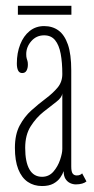

<svg xmlns="http://www.w3.org/2000/svg" viewBox="-20 -614 315 644"><path d="M121 10Q93.5 10 73 -4Q52.5 -18 41.2 -46.5Q30 -75 30 -118Q30 -163 46 -193Q62 -223 85.8 -244.2Q109.5 -265.5 133.2 -283.2Q157 -301 173 -320Q189 -339 189 -365.5Q189 -404.5 183.5 -433.8Q178 -463 164.8 -479.2Q151.5 -495.5 128 -495.5Q102 -495.5 85 -476Q68 -456.5 68 -432.5Q68 -423 69.5 -418.2Q71 -413.5 72.2 -409.2Q73.5 -405 73.5 -397Q73.5 -385.5 69 -377.2Q64.5 -369 54.5 -369Q45 -369 40.8 -377.5Q36.5 -386 36.5 -401Q36.5 -436.5 47.8 -465Q59 -493.5 79.5 -510Q100 -526.5 128 -526.5Q156 -526.5 176.2 -511.8Q196.5 -497 207.8 -464.5Q219 -432 219 -378V-55.5Q219 -38 223.8 -31.8Q228.5 -25.5 237.5 -25.5Q244.5 -25.5 249 -27.8Q253.5 -30 255.5 -32.5L270 -5.5Q265 -1 255.5 1.8Q246 4.5 234.5 4.5Q224.5 4.5 215 0Q205.5 -4.5 199.5 -14.2Q193.5 -24 193.5 -40Q190 -29.5 181.8 -17.8Q173.5 -6 158.8 2Q144 10 121 10ZM121 -21Q144 -21 159 -38.2Q174 -55.5 181.5 -77.8Q189 -100 189 -114.5V-301Q188 -287 169 -272.5Q150 -258 125.8 -238.8Q101.5 -219.5 83 -190.5Q64.5 -161.5 64.5 -118Q64.5 -70.5 78.8 -45.8Q93 -21 121 -21ZM40 -564.5V-594.5H219.5V-564.5Z"/></svg>

Font: Imbue Thin
Style: Regular
Weight: 100
Designer: Tyler Finck
Foundry: Etcetera Type Company
Version: Version 1.102